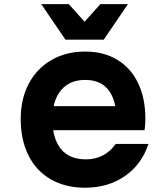

<svg xmlns="http://www.w3.org/2000/svg" viewBox="-20 -878 790 917"><path d="M583.7 -371.2 535.5 -310.3Q535.5 -400.7 497.8 -448.5Q460.1 -496.3 386.7 -496.3Q311.9 -496.3 271.1 -446.7Q230.3 -397.1 230.3 -310.3Q230.3 -216.4 270.8 -166.6Q311.2 -116.9 390.7 -116.9Q435.8 -116.9 471.8 -136Q507.7 -155.1 532.5 -190.6H689Q656.8 -92.7 576.4 -37Q496 18.6 386.7 18.6Q292.8 18.6 223.2 -21.2Q153.6 -61 116.3 -135.1Q79 -209.3 79 -310.3Q79 -405.9 117.6 -478.7Q156.2 -551.5 226.2 -591.6Q296.1 -631.8 386.7 -631.8Q473.9 -631.8 539 -593.1Q604.1 -554.5 639.2 -481.9Q674.3 -409.2 674.3 -310.9Q674.3 -283.5 670.3 -256.1H204.7V-371.2ZM475.3 -688.7H292.7L176.8 -858.4H308.4L430.8 -722.3H337.2L459.6 -858.4H591.2Z"/></svg>

Font: Martian Mono VF sWd Rg
Style: Regular
Weight: 400
Width: 6
Monospace: yes
Designer: Roman Shamin
Foundry: Evil Martians
Version: Version 1.100